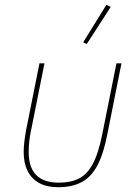

<svg xmlns="http://www.w3.org/2000/svg" viewBox="-20 -771 573 803"><path d="M166 -506 109 -221Q105 -203 102.5 -180.5Q100 -158 100 -135Q100 -70 132 -38.5Q164 -7 225 -7Q275 -7 309.5 -24Q344 -41 368 -85.5Q392 -130 408 -211L467 -506H488L429 -210Q413 -127 387 -78.5Q361 -30 321 -9Q281 12 223 12Q176 12 144 -5.5Q112 -23 95.5 -56Q79 -89 79 -135Q79 -156 82 -180Q85 -204 89 -226L145 -506ZM443 -742 343 -587 328 -594 425 -751Z"/></svg>

Font: IBM Plex Sans Thin
Style: Italic
Weight: 250
Italic angle: -11.31°
Designer: Mike Abbink, Paul van der Laan, Pieter van Rosmalen
Foundry: Bold Monday
Version: Version 3.201